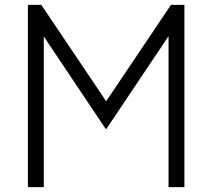

<svg xmlns="http://www.w3.org/2000/svg" viewBox="-20 -765 867 785"><path d="M94 -745H149L414 -351L679 -745H734V0H669V-617L415 -238H412L159 -616V0H94Z"/></svg>

Font: Evergrow Sans
Style: Light
Weight: 300
Foundry: 10Web
Version: Version 1.000